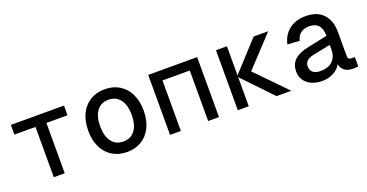

<svg xmlns="http://www.w3.org/2000/svg" viewBox="-30 -1066 3061 1600"><g transform="rotate(-20 1500.0 -266.0)"><path d="M252 0V-446H65V-532H536V-446H349V0Z M900 12Q826 12 770.5 -22Q715 -56 684.5 -118.5Q654 -181 654 -266Q654 -351 684.5 -413.5Q715 -476 770.5 -510Q826 -544 900 -544Q974 -544 1029.5 -510Q1085 -476 1115.5 -413.5Q1146 -351 1146 -266Q1146 -181 1115.5 -118.5Q1085 -56 1029.5 -22Q974 12 900 12ZM900 -81Q967 -81 1003.5 -130Q1040 -179 1040 -266Q1040 -353 1003.5 -402Q967 -451 900 -451Q833 -451 796.5 -402Q760 -353 760 -266Q760 -179 796.5 -130Q833 -81 900 -81Z M1283 0V-532H1717V0H1621V-448H1379V0Z M1884 0V-532H1981V-274L2218 -532H2347L2099 -266L2359 0H2228L1981 -258V0Z M2628 12Q2578 12 2538 -6Q2498 -24 2474.5 -57Q2451 -90 2451 -134Q2451 -202 2492.5 -239.5Q2534 -277 2618 -294L2790 -330Q2790 -454 2682 -454Q2632 -454 2604 -431Q2576 -408 2566 -367L2460 -374Q2475 -450 2533 -497Q2591 -544 2682 -544Q2784 -544 2837.5 -486Q2891 -428 2891 -326V-116Q2891 -98 2898.5 -90.5Q2906 -83 2922 -83H2952V0Q2946 1 2932.5 2Q2919 3 2906 3Q2814 3 2797 -76Q2777 -37 2731.5 -12.5Q2686 12 2628 12ZM2643 -71Q2716 -71 2753 -108.5Q2790 -146 2790 -209V-250L2642 -220Q2594 -210 2575 -191.5Q2556 -173 2556 -142Q2556 -108 2579 -89.5Q2602 -71 2643 -71Z"/></g></svg>

Font: Geist Mono Medium
Style: Regular
Weight: 500
Monospace: yes
Designer: Basement.studio, Andrés Briganti, Mateo Zaragoza
Foundry: Basement.studio, Vercel, Andrés Briganti, Guido Ferreyra, Mateo Zaragoza
Version: Version 1.500; ttfautohint (v1.8.4.7-5d5b)